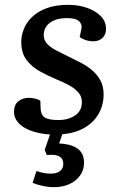

<svg xmlns="http://www.w3.org/2000/svg" viewBox="-20 -543 499 795"><path d="M202 232Q180 232 155.5 226.5Q131 221 115 214L131 165Q141 169 157.5 172.5Q174 176 189 176Q205 176 217 171.5Q229 167 235.5 158Q242 149 242 135Q242 117 231 108.5Q220 100 204.5 98.5Q189 97 174 99L165 78L187 14Q144 11 110 -1Q76 -13 57 -33.5Q38 -54 38 -80Q38 -110 56.5 -124Q75 -138 99 -138Q112 -138 126 -134.5Q140 -131 147 -126L148 -98Q148 -70 163.5 -58Q179 -46 221 -46Q263 -46 291 -65Q319 -84 319 -120Q319 -143 305.5 -159Q292 -175 269.5 -188Q247 -201 217 -213Q181 -228 147 -246.5Q113 -265 90.5 -294Q68 -323 68 -370Q68 -394 78 -421Q88 -448 111 -471Q134 -494 171.5 -508.5Q209 -523 263 -523Q305 -523 340.5 -510.5Q376 -498 397.5 -476Q419 -454 419 -423Q419 -399 404 -385.5Q389 -372 367 -372Q349 -372 333.5 -377.5Q318 -383 310 -390L316 -418Q322 -440 308.5 -454Q295 -468 258 -468Q223 -468 201.5 -457.5Q180 -447 170.5 -431.5Q161 -416 161 -398Q161 -378 174 -363Q187 -348 209.5 -336Q232 -324 259 -311Q286 -298 312.5 -284.5Q339 -271 360.5 -253Q382 -235 395.5 -210.5Q409 -186 409 -152Q409 -108 388.5 -72Q368 -36 330 -14Q292 8 238 13L225 51Q245 52 263 56Q281 60 296 69Q311 78 319.5 93Q328 108 328 131Q328 160 312 183Q296 206 268 219Q240 232 202 232Z"/></svg>

Font: Literata Medium
Style: Italic
Weight: 500
Italic angle: -2°
Designer: Latin by Veronika Burian and Jose Scaglione. Greek by Irene Vlachou. Cyrillic by Vera Evstafieva
Foundry: TypeTogether
Version: Version 3.103;gftools[0.9.29]